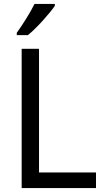

<svg xmlns="http://www.w3.org/2000/svg" viewBox="-20 -964 536 984"><path d="M261 -944H157C135 -899 93 -833 66 -796V-784H123C168 -820 236 -897 261 -934ZM91 0H472V-80H180V-714H91Z"/></svg>

Font: Noto Sans Thai
Style: Regular
Weight: 400
Designer: Monotype Design Team
Foundry: Monotype Imaging Inc.
Version: Version 1.901